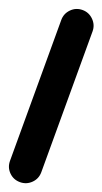

<svg xmlns="http://www.w3.org/2000/svg" viewBox="-208 -1127 615 1153"><g transform="rotate(20 100.0 -550.0)"><path d="M0 -100H200V-1000H0ZM100 -200Q58 -200 29 -170.5Q0 -141 0 -100Q0 -58 29 -29Q58 0 100 0Q141 0 170.5 -29Q200 -58 200 -100Q200 -141 170.5 -170.5Q141 -200 100 -200ZM100 -1100Q58 -1100 29 -1070.5Q0 -1041 0 -1000Q0 -958 29 -929Q58 -900 100 -900Q141 -900 170.5 -929Q200 -958 200 -1000Q200 -1041 170.5 -1070.5Q141 -1100 100 -1100Z"/></g></svg>

Font: Wavefont Black
Style: Regular
Weight: 900
Version: Version 3.004;gftools[0.9.33]